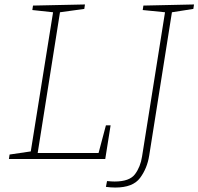

<svg xmlns="http://www.w3.org/2000/svg" viewBox="-20 -713 890 861"><path d="M422 -27 455 -151H476L452 0H20L23 -20L118 -34L218 -658L125 -668L128 -688L361 -693L358 -673L249 -658L149 -27ZM850 -693 847 -673 751 -658 649 -15Q640 42 608 85Q576 128 497 128Q477 128 455 125L460 99Q482 101 494 101Q561 101 585.5 68Q610 35 617 -11L720 -658L620 -668L623 -688Z"/></svg>

Font: Bitter Pro ExtraLight
Style: Italic
Weight: 275
Italic angle: -9°
Designer: Sol Matas, and Bitter project Authors
Foundry: Sol Matas
Version: Version 1.010